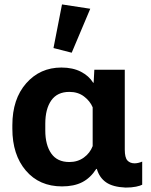

<svg xmlns="http://www.w3.org/2000/svg" viewBox="-20 -829 680 864"><path d="M259 9.8Q313.2 9.8 350.1 -9.2Q387 -28.1 413.1 -68.8H415.8Q427 -29.8 457.4 -8.5Q487.8 12.7 545.4 15.1Q572.5 15.1 592.2 11Q611.8 6.8 619.9 2.2V-101.8Q612.1 -98.4 602.9 -96.2Q593.8 -94 585.9 -94Q565.2 -94 553.3 -106.9Q541.5 -119.9 541.5 -156V-515.1H404.5L401.4 -456.8H399.2Q380.4 -487.5 343.9 -506.3Q307.4 -525.1 256.3 -525.1Q160.2 -525.1 97.9 -454.2Q35.6 -383.3 35.6 -265.6V-249.8Q35.6 -132.6 96.3 -61.4Q157 9.8 259 9.8ZM292 -99.9Q237.5 -99.9 210.7 -138.3Q183.8 -176.8 183.8 -241.9V-272.5Q183.8 -338.9 210.8 -377.2Q237.8 -415.5 292.2 -415.5Q330.8 -415.5 357.8 -395.1Q384.8 -374.8 397 -346.2V-171.6Q385 -140.1 357.3 -120Q329.6 -99.9 292 -99.9ZM302.7 -591.8 386.2 -789.6 259 -809.1 220.7 -612.8Z"/></svg>

Font: Roboto Flex
Style: Regular
Weight: 400
Designer: Berlow after Robertson
Foundry: Google
Version: Version 3.200;gftools[0.9.32]